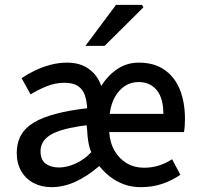

<svg xmlns="http://www.w3.org/2000/svg" viewBox="-20 -759 819 791"><path d="M193 12Q151 12 118.5 -5Q86 -22 67.5 -54Q49 -86 49 -129Q49 -212 119 -254Q189 -296 339 -313Q338 -341 330 -365.5Q322 -390 302 -404Q282 -418 245 -418Q209 -418 173.5 -404Q138 -390 106 -370L69 -437Q94 -454 124 -468.5Q154 -483 188 -492Q222 -501 257 -501Q310 -501 346 -475Q382 -449 397 -405Q425 -449 464 -475Q503 -501 552 -501Q615 -501 657.5 -471.5Q700 -442 721 -390Q742 -338 742 -268Q742 -253 741 -239.5Q740 -226 738 -215H430Q433 -170 452.5 -137Q472 -104 503 -86Q534 -68 573 -68Q606 -68 634.5 -77Q663 -86 689 -103L723 -39Q690 -16 649.5 -2Q609 12 560 12Q521 12 489.5 0Q458 -12 433 -31.5Q408 -51 389 -75Q339 -32 290 -10Q241 12 193 12ZM223 -69Q255 -69 291 -85Q327 -101 356 -132Q348 -150 344 -174Q340 -198 339 -223L337 -243Q233 -230 190 -204.5Q147 -179 147 -136Q147 -100 168.5 -84.5Q190 -69 223 -69ZM432 -290H653Q653 -355 625.5 -388Q598 -421 551 -421Q520 -421 495 -405Q470 -389 453.5 -359.5Q437 -330 432 -290ZM332 -570 458 -739H565L571 -729L411 -570Z"/></svg>

Font: Source Sans 3 Medium
Style: Regular
Weight: 500
Designer: Paul D. Hunt
Foundry: Adobe
Version: Version 3.052;hotconv 1.1.0;makeotfexe 2.6.0